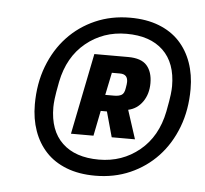

<svg xmlns="http://www.w3.org/2000/svg" viewBox="-39 -750 526 493"><g transform="rotate(5 224.0 -504.0)"><path d="M223 -298Q181 -298 149 -310.5Q117 -323 96 -345.5Q75 -368 64 -399Q53 -430 53 -467Q53 -521 70 -565.5Q87 -610 117 -642Q147 -674 188 -692Q229 -710 278 -710Q320 -710 352 -697.5Q384 -685 405 -662.5Q426 -640 437 -609Q448 -578 448 -541Q448 -487 431 -442.5Q414 -398 384 -366Q354 -334 313 -316Q272 -298 223 -298ZM229 -340Q289 -340 333.5 -376.5Q378 -413 391 -478Q397 -509 398.5 -522.5Q400 -536 400 -544Q400 -604 366.5 -636Q333 -668 272 -668Q212 -668 167.5 -631.5Q123 -595 110 -530Q104 -499 102.5 -485.5Q101 -472 101 -464Q101 -404 134.5 -372Q168 -340 229 -340ZM210 -400H152L194 -609H281Q315 -609 329.5 -592.5Q344 -576 344 -547Q344 -519 330 -499Q316 -479 293 -474L317 -400H257L239 -465H223ZM254 -507Q266 -507 273 -511Q280 -515 282 -529Q283 -534 283.5 -538.5Q284 -543 284 -545Q284 -565 264 -565H243L231 -507Z"/></g></svg>

Font: IBM Plex Sans Cond
Style: Bold Italic
Weight: 700
Width: 3
Italic angle: -11°
Designer: Mike Abbink, Paul van der Laan, Pieter van Rosmalen
Foundry: Bold Monday
Version: Version 1.3